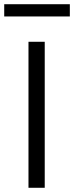

<svg xmlns="http://www.w3.org/2000/svg" viewBox="-50 -890 351 910"><path d="M85 0V-692H162V0ZM-30 -812V-870H281V-812Z"/></svg>

Font: TitilliumWeb-Regular
Style: Regular
Weight: 400
Version: Version 1.001;PS 57.000;hotconv 1.0.70;makeotf.lib2.5.55311